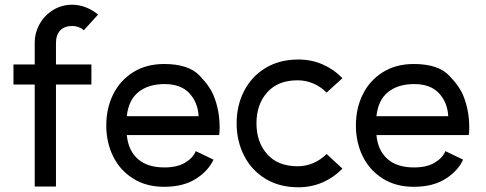

<svg xmlns="http://www.w3.org/2000/svg" viewBox="-20 -785 2059 813"><path d="M127 5V-427H37V-512H127V-603Q127 -646 148 -683.5Q169 -721 205.5 -743Q242 -765 286 -765Q315 -765 344.5 -753.5Q374 -742 395 -723L335 -657Q314 -675 286 -675Q253 -675 235 -656Q217 -637 217 -603V-512H367V-427H217V5Z M677 -429Q608 -429 566 -395Q524 -361 517 -293H821Q818 -351 782 -390Q746 -429 677 -429ZM675 -514Q778 -514 825 -465Q872 -416 887 -374Q910 -315 910 -245Q910 -226 908 -213H517Q523 -148 563.5 -112Q604 -76 676 -76Q730 -76 763.5 -96Q797 -116 809 -145L884 -109Q862 -61 809 -27.5Q756 6 675 6Q599 6 543.5 -29Q488 -64 459 -123Q430 -182 430 -254Q430 -326 459 -385Q488 -444 543.5 -479Q599 -514 675 -514Z M1363 -133 1430 -71Q1393 -33 1345.5 -12.5Q1298 8 1244 8Q1163 8 1104 -28Q1045 -64 1013.5 -126Q982 -188 982 -263Q982 -338 1013.5 -399.5Q1045 -461 1104 -497Q1163 -533 1244 -533Q1298 -533 1345.5 -512.5Q1393 -492 1430 -454L1363 -393Q1338 -418 1306.5 -431.5Q1275 -445 1240 -445Q1157 -445 1111.5 -394Q1066 -343 1066 -263Q1066 -183 1111.5 -132Q1157 -81 1240 -81Q1275 -81 1306.5 -94.5Q1338 -108 1363 -133Z M1734 -429Q1665 -429 1623 -395Q1581 -361 1574 -293H1878Q1875 -351 1839 -390Q1803 -429 1734 -429ZM1732 -514Q1835 -514 1882 -465Q1929 -416 1944 -374Q1967 -315 1967 -245Q1967 -226 1965 -213H1574Q1580 -148 1620.5 -112Q1661 -76 1733 -76Q1787 -76 1820.5 -96Q1854 -116 1866 -145L1941 -109Q1919 -61 1866 -27.5Q1813 6 1732 6Q1656 6 1600.5 -29Q1545 -64 1516 -123Q1487 -182 1487 -254Q1487 -326 1516 -385Q1545 -444 1600.5 -479Q1656 -514 1732 -514Z"/></svg>

Font: SUIT Medium
Style: Regular
Weight: 500
Designer: Sunn Youn; Korean Glyphs from Source Han Sans (Sandoll Communications; Soo-young Jang, Joo-yeon Kang)
Foundry: Sunn
Version: Version 1.120